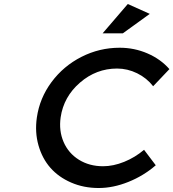

<svg xmlns="http://www.w3.org/2000/svg" viewBox="-20 -944 875 969"><path d="M166 -351.1Q180.2 -449.2 240.2 -530Q300.3 -610.8 391.1 -657Q481.9 -703.1 584 -703.1Q658.2 -703.1 724.6 -674.3Q791 -645.5 835 -595.2L752.9 -508.8Q720.7 -550.3 672.1 -574.2Q623.5 -598.1 570.8 -598.1Q465.8 -598.1 383.5 -526.9Q301.3 -455.6 286.1 -352.1Q276.4 -284.2 301 -227.3Q325.7 -170.4 378.4 -137.7Q431.2 -105 500 -105Q551.8 -105 606.7 -127.2Q661.6 -149.4 707 -188L766.1 -109.9Q704.6 -56.6 627.9 -25.9Q551.3 4.9 478 4.9Q402.3 4.9 338.9 -22.7Q275.4 -50.3 234.1 -97.4Q192.9 -144.5 174.1 -210.7Q155.3 -276.9 166 -351.1ZM498 -775.9 625 -923.8 735.8 -874 600.1 -775.9Z"/></svg>

Font: Trueno
Style: Italic
Weight: 400
Designer: Julieta Ulanovsky
Foundry: Julieta Ulanovsky
Version: Version 3.001b | FøM Fix